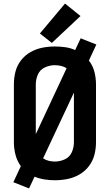

<svg xmlns="http://www.w3.org/2000/svg" viewBox="-20 -1004 616 1078"><path d="M143 54 174 -12Q201 -1 230 3.5Q259 8 288 8Q324 8 359 1Q394 -6 425.5 -24Q457 -42 479 -71Q501 -100 510 -134.5Q519 -169 519 -205V-530Q519 -566 510 -601Q501 -636 479 -664L521 -754L433 -789L402 -723Q375 -735 346 -739Q317 -743 288 -743Q252 -743 217 -736Q182 -729 150.5 -711Q119 -693 97 -664Q75 -635 66.5 -600.5Q58 -566 58 -530V-205Q58 -170 67 -135Q76 -100 97 -71L55 19ZM288 -97Q271 -97 254 -101Q237 -105 222 -115L395 -484V-205Q395 -176 383 -149Q371 -122 344 -109.5Q317 -97 288 -97ZM181 -251V-530Q181 -559 193 -586Q205 -613 232 -625.5Q259 -638 288 -638Q305 -638 322.5 -634Q340 -630 354 -621ZM271 -763 432 -914 345 -984 204 -816Z"/></svg>

Font: Iosevka Sparkle
Style: Bold
Weight: 700
Designer: Belleve Invis
Foundry: Belleve Invis
Version: Version 4.5.0; ttfautohint (v1.8.3)